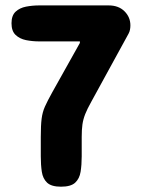

<svg xmlns="http://www.w3.org/2000/svg" viewBox="-20 -704 534 724"><path d="M176.8 -355.5 281.2 -542V-547.9H127.9Q102.1 -547.9 78.1 -552.7Q54.2 -557.6 38.8 -572.3Q23.4 -586.9 23.4 -616.2Q23.4 -645.5 38.8 -659.9Q54.2 -674.3 78.4 -679Q102.5 -683.6 127.9 -683.6H389.6Q427.2 -683.6 449.5 -661.4Q471.7 -639.2 471.7 -608.4Q471.7 -600.1 470.2 -592.3Q468.8 -584.5 464.8 -577.1L324.2 -320.3Q309.1 -293.5 301.3 -273.7Q293.5 -253.9 290.8 -234.4Q288.1 -214.8 288.1 -187.5V-114.3Q288.1 -82 283.9 -56.2Q279.8 -30.3 263.4 -15.1Q247.1 0 210 0Q173.8 0 157.7 -15.1Q141.6 -30.3 137.7 -56.2Q133.8 -82 133.8 -114.3V-187.5Q133.8 -231.9 137 -256.6Q140.1 -281.2 149.4 -302Q158.7 -322.8 176.8 -355.5Z"/></svg>

Font: Dangrek
Style: Regular
Weight: 400
Designer: Danh Hong
Version: Version 8.001; ttfautohint (v1.8.3)